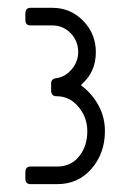

<svg xmlns="http://www.w3.org/2000/svg" viewBox="-20 -816 336 495"><path d="M250.5 -478Q250.5 -420.9 216.1 -381.1Q181.6 -341.3 127.9 -341.3H59.1Q45.4 -341.3 45.4 -355V-372.1Q45.4 -386.7 59.1 -386.7H127.9Q163.1 -386.7 184.1 -413.1Q205.1 -439.5 205.1 -478Q205.1 -513.2 182.4 -540.5Q159.7 -567.9 126 -567.9Q111.8 -567.9 111.8 -582.5V-600.6Q111.8 -612.3 123.5 -614.3Q147 -616.7 164.3 -636.7Q181.6 -656.7 181.6 -681.6Q181.6 -710.4 162.1 -730.5Q142.6 -750.5 114.3 -750.5H59.1Q45.4 -750.5 45.4 -764.2V-781.2Q45.4 -795.9 59.1 -795.9H114.3Q161.6 -795.9 194.3 -762.5Q227.1 -729 227.1 -681.6Q227.1 -630.9 191.4 -599.6Q189.5 -597.7 189.5 -596.2Q189.5 -594.7 192.4 -593.3Q218.8 -572.8 234.6 -543Q250.5 -513.2 250.5 -478Z"/></svg>

Font: GOSTRUS
Style: type A
Weight: 200
Designer: Юрий и Татьяна Кривогуз
Version: Version 01.0